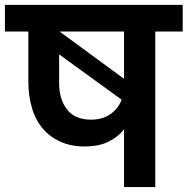

<svg xmlns="http://www.w3.org/2000/svg" viewBox="-41 -760 762 780"><path d="M329.1 -273.9Q376.5 -273.9 408.2 -296.9Q440.4 -319.8 453.1 -355L199.2 -539.1V-423.8Q199.2 -356.4 231 -315.9Q262.7 -273.9 329.1 -273.9ZM-21 -631.8V-740.2H701.2V-631.8H589.8V0H462.9V-234.9Q439 -203.6 398.9 -184.1Q360.4 -165 301.8 -165Q245.6 -165 203.1 -185.1Q160.2 -204.6 131.8 -238.8Q101.6 -275.4 88.9 -321.8Q74.2 -370.1 74.2 -428.2V-631.8ZM201.2 -631.8 462.9 -439.9V-631.8Z"/></svg>

Font: PoppinsZ SemiBold
Style: Regular
Weight: 600
Designer: Ninad Kale (Devanagari), Jonny Pinhorn (Latin)
Foundry: Indian Type Foundry
Version: Version 3.002;FEAKit 1.0